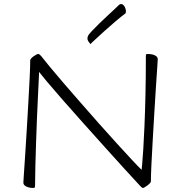

<svg xmlns="http://www.w3.org/2000/svg" viewBox="-20 -920 890 953"><path d="M144 13Q133 13 121.5 10Q110 7 103 1Q96 -5 96 -14Q96 -17 98.5 -54.5Q101 -92 105 -151Q109 -210 113 -279.5Q117 -349 121 -416.5Q125 -484 127.5 -538.5Q130 -593 130 -621Q130 -624 134.5 -629.5Q139 -635 146 -640Q153 -645 159.5 -648.5Q166 -652 170 -652Q173 -652 177.5 -648.5Q182 -645 185 -641Q197 -625 226 -590Q255 -555 294.5 -509Q334 -463 380 -410.5Q426 -358 472 -306Q518 -254 560 -208Q602 -162 634 -127.5Q666 -93 683 -77Q683 -78 685.5 -103.5Q688 -129 691 -176.5Q694 -224 697 -292.5Q700 -361 702 -448.5Q704 -536 704 -642Q704 -649 705.5 -650.5Q707 -652 714 -652Q726 -652 737 -649.5Q748 -647 755.5 -641Q763 -635 763 -626Q763 -623 760.5 -585.5Q758 -548 754 -488.5Q750 -429 746 -360Q742 -291 738 -223.5Q734 -156 731.5 -101.5Q729 -47 729 -19Q729 -16 724 -10.5Q719 -5 711.5 0.5Q704 6 698 9.5Q692 13 689 13Q686 13 682 9Q678 5 674 1Q645 -30 599.5 -80Q554 -130 500 -190Q446 -250 392 -310.5Q338 -371 291 -424.5Q244 -478 213 -515Q182 -552 174 -563Q174 -558 172.5 -526Q171 -494 168.5 -444Q166 -394 163.5 -334Q161 -274 159 -212Q157 -150 155.5 -94Q154 -38 154 3Q154 9 152 11Q150 13 144 13ZM429 -701Q428 -703 421 -711.5Q414 -720 414 -730Q414 -734 415.5 -738Q417 -742 419 -746Q423 -752 437.5 -767.5Q452 -783 472 -802.5Q492 -822 512.5 -841Q533 -860 548.5 -874.5Q564 -889 569 -894Q573 -898 576 -899Q579 -900 582 -900Q588 -900 593.5 -894Q599 -888 602 -879.5Q605 -871 605 -865Q605 -861 604.5 -858Q604 -855 602 -853Q583 -839 554.5 -815Q526 -791 498 -765.5Q470 -740 450.5 -722Q431 -704 429 -701Z"/></svg>

Font: Briem Hand Thin
Style: Regular
Weight: 100
Designer: Gunnlaugur SE Briem, Eben Sorkin
Foundry: Sorkin Type Co.
Version: Version 1.003